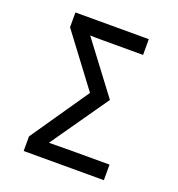

<svg xmlns="http://www.w3.org/2000/svg" viewBox="-130 -821 859 927"><g transform="rotate(20 300.0 -357.0)"><path d="M94 -75 299 -373 100 -638V-714H477V-633H274Q218 -633 205 -634L401 -374L195 -79L300 -80H506V0H94Z"/></g></svg>

Font: Noto Sans Mono UI
Style: Regular
Weight: 400
Monospace: yes
Designer: Monotype Design team
Foundry: Monotype Imaging Inc.
Version: Version 1.000